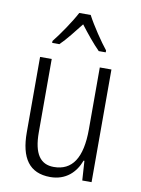

<svg xmlns="http://www.w3.org/2000/svg" viewBox="-87 -824 655 893"><g transform="rotate(10 240.5 -377.5)"><path d="M268 -765H214C191 -721 146 -655 114 -615V-606H148C177 -634 212 -679 241 -716C270 -678 304 -636 334 -606H367V-615C340 -648 292 -719 268 -765ZM407 -532H352V-240C352 -104 308 -39 221 -39C158 -39 125 -84 125 -186V-532H70V-176C70 -55 114 10 213 10C287 10 332 -35 353 -92H357L363 0H407Z"/></g></svg>

Font: Noto Sans Thai Cond Light
Style: Regular
Weight: 300
Width: 3
Designer: Monotype Design Team
Foundry: Monotype Imaging Inc.
Version: Version 2.002